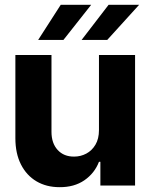

<svg xmlns="http://www.w3.org/2000/svg" viewBox="-20 -776 629 803"><path d="M393.9 -232V-545.9H544.9V0H399.8V-99.2H393.9Q375.6 -51.6 333 -22.1Q290.3 7.3 228.9 6.8Q174.1 6.8 132.5 -17.7Q90.9 -42.3 67.6 -88.3Q44.3 -134.4 44.3 -198V-545.9H195.3V-224.6Q195.3 -177 221.2 -148.8Q247.1 -120.6 290.2 -121.1Q317.4 -121.1 340.9 -133.6Q364.5 -146.1 379.2 -170.8Q393.9 -195.6 393.9 -232ZM321.3 -609 434.2 -755.9H561.9L428.5 -609ZM139.6 -609 234 -755.9H361.3L245.3 -609Z"/></svg>

Font: Inter Tight
Style: Regular
Weight: 400
Designer: Rasmus Andersson
Foundry: rsms
Version: Version 3.002